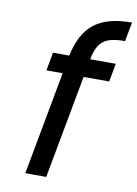

<svg xmlns="http://www.w3.org/2000/svg" viewBox="-84 -794 607 849"><g transform="rotate(10 219.5 -369.0)"><path d="M176 -464H103L118 -546H191Q202 -597 221.5 -633.5Q241 -670 271 -693Q301 -716 342.5 -727Q384 -738 439 -738L423 -652Q390 -652 366.5 -647Q343 -642 327 -630Q311 -618 301 -597.5Q291 -577 285 -546H400L385 -464H270L184 0H90Z"/></g></svg>

Font: Involve Medium Oblique
Style: Italic
Weight: 500
Italic angle: -10.5°
Designer: Stefan Peev
Foundry: Context Ltd.
Version: Version 1.001